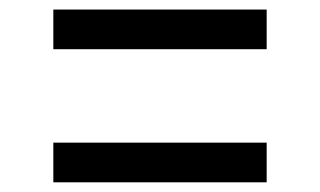

<svg xmlns="http://www.w3.org/2000/svg" viewBox="-20 -525 660 396"><path d="M90 -505.3H530V-423.5H90ZM90 -230.8H530V-149H90Z"/></svg>

Font: Monaspace Krypton Var ExLight
Style: Regular
Weight: 200
Designer: Riley Cran and the Lettermatic Team
Version: Version 1.200 (Monaspace Krypton Var)